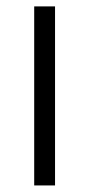

<svg xmlns="http://www.w3.org/2000/svg" viewBox="-20 -565 272 585"><path d="M84.2 0H147.7V-545.5H84.2Z"/></svg>

Font: TID UI Light
Style: Regular
Weight: 300
Designer: The TID Project Authors
Foundry: Bakken & Bæck
Version: Version 1.001;hotconv 1.0.109;makeotfexe 2.5.65596